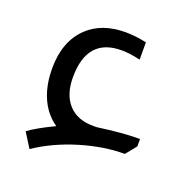

<svg xmlns="http://www.w3.org/2000/svg" viewBox="-104 -552 703 732"><g transform="rotate(20 248.0 -186.0)"><path d="M158 -31Q131 -50 112 -76Q68 -138 68 -233Q68 -343 132 -404Q189 -458 285 -458Q325 -458 370 -448V-378Q327 -388 294 -388Q154 -388 154 -228Q154 -158 189.5 -119Q225 -80 289 -80Q296 -80 304 -80Q406 -94 465 -94Q469 -94 475 -94V-64L440 -21Q355 -21 262 7Q166 36 92 86L55 27Q89 2 158 -31Z"/></g></svg>

Font: Almarai
Style: Regular
Weight: 400
Designer: Boutros International 2019
Foundry: Created by Boutros International 2019
Version: Version 1.10